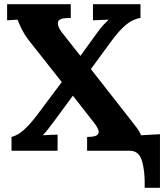

<svg xmlns="http://www.w3.org/2000/svg" viewBox="-20 -720 784 917"><path d="M671 177Q673 99 658.5 49.5Q644 0 600 0H396V-66Q433 -66 444 -75Q455 -84 449.5 -99.5Q444 -115 429 -134L328 -263L239 -142Q218 -114 207 -100Q196 -86 184 -74Q201 -75 223 -76Q245 -77 255 -77V0H35V-66Q64 -73 93 -98.5Q122 -124 159 -173L275 -328L114 -532Q98 -553 85 -578.5Q72 -604 64 -626Q48 -625 36.5 -624.5Q25 -624 14 -623V-700H318V-634H308Q261 -634 257 -614.5Q253 -595 275 -566L364 -453L440 -558Q461 -587 473.5 -600.5Q486 -614 499 -626Q483 -625 459 -624.5Q435 -624 424 -623V-700H651V-634Q617 -630 583.5 -603Q550 -576 510 -521L414 -390L602 -150Q619 -129 633 -110Q647 -91 654 -74L744 -79V177Z"/></svg>

Font: Lora
Style: Bold
Weight: 700
Designer: Olga Karpushina, Alexei Vanyashin (Cyrillic)
Foundry: Cyreal
Version: Version 3.006; ttfautohint (v1.8.4.7-5d5b);gftools[0.9.30]